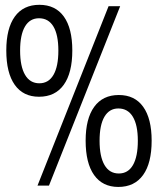

<svg xmlns="http://www.w3.org/2000/svg" viewBox="-20 -752 640 778"><path d="M132 0 420 -727H467L178.5 0ZM139.5 -414.5Q177 -414.5 196.8 -448.8Q216.5 -483 216.5 -547Q216.5 -611 196.5 -644.5Q176.5 -678 138 -678Q101 -678 81.2 -644.5Q61.5 -611 61.5 -547Q61.5 -483 81.5 -448.8Q101.5 -414.5 139.5 -414.5ZM138 -360Q74 -360 39.8 -408.2Q5.5 -456.5 5.5 -547.5Q5.5 -637 40 -684.8Q74.5 -732.5 139.5 -732.5Q204.5 -732.5 238.8 -684.8Q273 -637 273 -547.5Q273 -456.5 238.2 -408.2Q203.5 -360 138 -360ZM461.5 -49Q499 -49 518.8 -83.2Q538.5 -117.5 538.5 -181.5Q538.5 -245.5 518.2 -279Q498 -312.5 459.5 -312.5Q423 -312.5 403.2 -279Q383.5 -245.5 383.5 -181.5Q383.5 -117.5 403.5 -83.2Q423.5 -49 461.5 -49ZM459.5 5.5Q395.5 5.5 361.2 -42.8Q327 -91 327 -182Q327 -271.5 361.8 -319.2Q396.5 -367 461.5 -367Q526 -367 560.2 -319.2Q594.5 -271.5 594.5 -182Q594.5 -91 559.8 -42.8Q525 5.5 459.5 5.5Z"/></svg>

Font: Spline Sans Mono Light
Style: Regular
Weight: 300
Monospace: yes
Version: Version 1.004